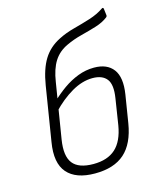

<svg xmlns="http://www.w3.org/2000/svg" viewBox="-108 -779 716 867"><g transform="rotate(-15 249.5 -345.5)"><path d="M229 11Q140 11 99.5 -35.5Q59 -82 75 -177L116 -431Q128 -505 155.5 -549.5Q183 -594 233 -619Q266 -636 306 -646.5Q346 -657 384 -669Q422 -681 451 -701Q454 -703 456 -702Q458 -701 459 -698L463 -665Q463 -660 459 -657Q436 -639 402 -628.5Q368 -618 330.5 -608.5Q293 -599 259 -583Q218 -564 195.5 -528.5Q173 -493 164 -434L122 -176Q110 -101 137 -66.5Q164 -32 233 -32Q299 -32 336.5 -66Q374 -100 386 -172L405 -293Q415 -355 394.5 -381.5Q374 -408 328 -408Q280 -408 230 -379Q180 -350 134 -301L140 -349Q170 -378 202.5 -401Q235 -424 271.5 -438Q308 -452 347 -452Q408 -452 436.5 -414Q465 -376 453 -299L432 -169Q417 -77 367.5 -33Q318 11 229 11Z"/></g></svg>

Font: Sofia Sans Semi Condensed Light
Style: Italic
Weight: 300
Italic angle: -9°
Version: Version 4.100